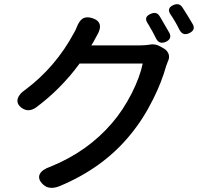

<svg xmlns="http://www.w3.org/2000/svg" viewBox="-20 -853 960 931"><path d="M173 -9Q184 -31 225 -45Q405 -118 523 -256Q576 -317 619 -401Q659 -481 672 -545H519H366Q276 -422 155 -332Q118 -306 85 -330Q59 -349 66 -375Q73 -398 103 -418Q250 -528 339 -694Q348 -709 352 -721Q364 -752 381 -763Q399 -774 428 -765Q489 -745 449 -679Q444 -669 438 -659Q437 -657 435 -653Q428 -640 423 -633H660Q682 -633 703 -636Q733 -643 762 -625L776 -617Q793 -606 798 -589.5Q803 -573 794 -555Q788 -541 786 -534Q764 -455 723 -373Q675 -276 613 -201Q482 -39 268 50Q219 69 190 42.5Q161 16 173 -9ZM738 -664Q733 -674 722 -695Q719 -701 717 -704.5Q715 -708 710 -716Q701 -733 696 -740Q675 -771 711 -786Q739 -798 753 -776Q755 -772 761 -763Q789 -716 801 -694Q816 -665 784 -650Q753 -637 738 -664ZM851 -707Q837 -735 829 -748Q815 -772 807 -783Q786 -814 822 -829Q849 -840 864 -818Q890 -778 915 -735Q930 -707 897 -692Q867 -678 851 -707Z"/></svg>

Font: GenSenRounded JP M
Style: Regular
Weight: 500
Version: Version 1.501;PS 1;hotconv 16.6.51;makeotf.lib2.5.65220